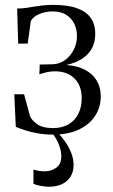

<svg xmlns="http://www.w3.org/2000/svg" viewBox="-20 -530 450 766"><path d="M191 7Q158.5 7 129.8 1.8Q101 -3.5 78.8 -10.8Q56.5 -18 43 -24L37 -154H76L99 -69.5Q103 -54 125.5 -36.5Q148 -19 191 -19Q228.5 -19 254.2 -34.5Q280 -50 293 -77Q306 -104 306 -138Q306 -188.5 277 -217Q248 -245.5 200 -245.5Q188 -245.5 176.8 -243.8Q165.5 -242 155.5 -239.2Q145.5 -236.5 137 -233.5L138.5 -272.5L187.5 -273.5Q215 -273.5 237.5 -289Q260 -304.5 273.5 -330.2Q287 -356 287 -386.5Q287 -413.5 276 -435.8Q265 -458 243.5 -471.2Q222 -484.5 190 -484.5Q162 -484.5 137.2 -474.2Q112.5 -464 103 -446L90.5 -356H52.5L48.5 -496Q66 -496 81.5 -498.2Q97 -500.5 113 -503.2Q129 -506 148.5 -508.2Q168 -510.5 193 -510.5Q250.5 -510.5 287.2 -497.2Q324 -484 342 -458.5Q360 -433 360 -395.5Q360 -353.5 339 -325.2Q318 -297 281.2 -282Q244.5 -267 197.5 -264L223 -271.5Q274 -271.5 309.5 -256Q345 -240.5 363.5 -212Q382 -183.5 382 -145Q382 -103 360 -68.5Q338 -34 295.5 -13.5Q253 7 191 7ZM174.5 215Q162 215 143.2 211.8Q124.5 208.5 113.5 203.5V146.5Q124 150 136.5 151.8Q149 153.5 159 153.5Q184 153.5 204.2 139.2Q224.5 125 224.5 94.5Q224.5 77.5 219.5 60.5Q214.5 43.5 206.2 28Q198 12.5 187.5 0L200.5 -6L210.5 0Q224 12.5 238.5 32.8Q253 53 263.2 77.5Q273.5 102 273.5 129Q273.5 154.5 261.8 174Q250 193.5 228 204.2Q206 215 174.5 215Z"/></svg>

Font: Merriweather 144pt Light
Style: Regular
Weight: 300
Version: Version 2.100